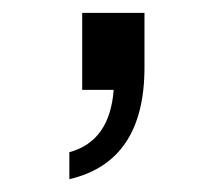

<svg xmlns="http://www.w3.org/2000/svg" viewBox="-20 -140 339 299"><path d="M88 139Q205 112 205 -35V-120H108V0H157Q151 80 88 97Z"/></svg>

Font: Plus Jakarta Sans Medium
Style: Regular
Weight: 500
Designer: Gumpita Rahayu
Foundry: Tokotype
Version: Version 2.004; ttfautohint (v1.8.3)